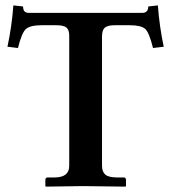

<svg xmlns="http://www.w3.org/2000/svg" viewBox="-20 -693 637 715"><path d="M86.9 -645H509.8Q531.7 -645 532.2 -668.9L567.9 -672.9Q573.7 -593.8 589.8 -519L549.8 -514.2Q535.6 -572.3 520.3 -585.7Q504.9 -599.1 461.9 -599.1H408.2Q381.3 -599.1 370.6 -590.1Q359.9 -581.1 359.9 -557.1V-76.2Q359.9 -53.2 372.3 -42.7Q384.8 -32.2 415 -32.2H440.9Q448.7 -32.2 449.2 -22.9V0L446.8 2Q327.6 0 289.1 0L150.9 2L148.9 0V-22.9Q148.9 -31.7 157.2 -32.2H183.1Q238.3 -32.2 237.8 -76.2V-560.1Q237.8 -582 227.3 -590.6Q216.8 -599.1 189 -599.1H136.2Q93.3 -599.1 77.1 -585.4Q61 -571.8 46.9 -514.2L7.8 -519Q23.9 -594.2 29.8 -672.9L65.9 -668.9Q65.9 -645 86.9 -645Z"/></svg>

Font: Linux Libertine
Style: Semibold
Weight: 600
Designer: Philipp H. Poll
Foundry: Philipp H. Poll
Version: Version 5.1.2 ; ttfautohint (v0.9)